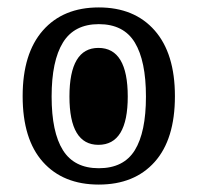

<svg xmlns="http://www.w3.org/2000/svg" viewBox="-20 -487 532 517"><path d="M246 10Q150 10 95.5 -51Q41 -112 41 -228Q41 -343 95.5 -405Q150 -467 246 -467Q342 -467 396.5 -405Q451 -343 451 -228Q451 -112 396.5 -51Q342 10 246 10ZM246 -34Q313 -34 343 -82.5Q373 -131 373 -227Q373 -323 343 -372.5Q313 -422 246 -422Q180 -422 149.5 -372.5Q119 -323 119 -227Q119 -131 149.5 -82.5Q180 -34 246 -34ZM245 -97Q167 -97 167 -227Q167 -358 245 -358Q324 -358 324 -227Q324 -97 245 -97Z"/></svg>

Font: Noto Serif Thai ExtraCondensed SemiBold
Style: Regular
Weight: 600
Width: 2
Designer: Monotype Design Team
Foundry: Monotype Imaging Inc.
Version: Version 2.001; ttfautohint (v1.8.4.7-5d5b)